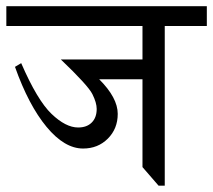

<svg xmlns="http://www.w3.org/2000/svg" viewBox="-20 -586 673 606"><path d="M632.8 -566.4V-503.9H500V0H480.5L429.7 -58.6V-335.9H293Q351.6 -277.3 351.6 -226.6Q351.6 -179.7 320.3 -148.4Q289.1 -117.2 242.2 -117.2Q183.6 -117.2 127 -185.5Q70.3 -253.9 27.3 -375L46.9 -386.7Q97.7 -269.5 142.6 -226.6Q187.5 -183.6 226.6 -183.6Q253.9 -183.6 269.5 -199.2Q285.2 -214.8 285.2 -242.2Q285.2 -261.7 271.5 -289.1Q257.8 -316.4 171.9 -398.4H429.7V-503.9H0V-566.4Z"/></svg>

Font: 和音 by 宁静之雨，公众号njzyshare
Style: Regular
Weight: 400
Designer: Steve Matteson
Foundry: Ascender Corporation
Version: Version 6.00;June 8, 2018;FontCreator 11.0.0.2388 32-bit